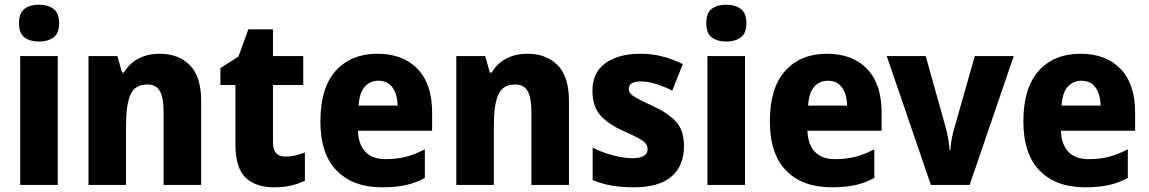

<svg xmlns="http://www.w3.org/2000/svg" viewBox="-20 -788 4894 818"><path d="M146 -768Q184 -768 208 -750Q232 -732 232 -689Q232 -646 208 -628.5Q184 -611 146 -611Q108 -611 84.5 -628.5Q61 -646 61 -689Q61 -733 84.5 -750.5Q108 -768 146 -768ZM226 -549V0H66V-549Z M660 -559Q741 -559 789 -510Q837 -461 837 -359V0H677V-313Q677 -370 661.5 -399Q646 -428 608 -428Q555 -428 536 -385Q517 -342 517 -253V0H357V-549H480L500 -479H508Q532 -519 571 -539Q610 -559 660 -559Z M1196 -121Q1217 -121 1237 -125.5Q1257 -130 1279 -138V-18Q1252 -5 1220 2.5Q1188 10 1146 10Q1070 10 1026.5 -31Q983 -72 983 -174V-426H919V-498L996 -547L1038 -663H1143V-549H1272V-426H1143V-180Q1143 -121 1196 -121Z M1588 -559Q1697 -559 1759 -494.5Q1821 -430 1821 -309V-231H1505Q1507 -173 1536.5 -141.5Q1566 -110 1623 -110Q1670 -110 1709 -120Q1748 -130 1790 -152V-30Q1752 -9 1709 0.5Q1666 10 1607 10Q1485 10 1415 -60.5Q1345 -131 1345 -271Q1345 -414 1410.5 -486.5Q1476 -559 1588 -559ZM1592 -444Q1557 -444 1534 -418.5Q1511 -393 1508 -338H1674Q1673 -386 1652.5 -415Q1632 -444 1592 -444Z M2227 -559Q2308 -559 2356 -510Q2404 -461 2404 -359V0H2244V-313Q2244 -370 2228.5 -399Q2213 -428 2175 -428Q2122 -428 2103 -385Q2084 -342 2084 -253V0H1924V-549H2047L2067 -479H2075Q2099 -519 2138 -539Q2177 -559 2227 -559Z M2894 -165Q2894 -82 2841 -36Q2788 10 2680 10Q2629 10 2587.5 3Q2546 -4 2505 -21V-159Q2546 -138 2592 -126Q2638 -114 2674 -114Q2739 -114 2739 -153Q2739 -165 2731.5 -175.5Q2724 -186 2701.5 -198.5Q2679 -211 2634 -231Q2569 -260 2536.5 -298Q2504 -336 2504 -402Q2504 -479 2559.5 -519Q2615 -559 2708 -559Q2757 -559 2800 -548Q2843 -537 2889 -515L2844 -402Q2810 -419 2775.5 -430Q2741 -441 2711 -441Q2659 -441 2659 -410Q2659 -398 2666.5 -389Q2674 -380 2695.5 -368.5Q2717 -357 2760 -337Q2823 -308 2858.5 -271.5Q2894 -235 2894 -165Z M3074 -768Q3112 -768 3136 -750Q3160 -732 3160 -689Q3160 -646 3136 -628.5Q3112 -611 3074 -611Q3036 -611 3012.5 -628.5Q2989 -646 2989 -689Q2989 -733 3012.5 -750.5Q3036 -768 3074 -768ZM3154 -549V0H2994V-549Z M3503 -559Q3612 -559 3674 -494.5Q3736 -430 3736 -309V-231H3420Q3422 -173 3451.5 -141.5Q3481 -110 3538 -110Q3585 -110 3624 -120Q3663 -130 3705 -152V-30Q3667 -9 3624 0.5Q3581 10 3522 10Q3400 10 3330 -60.5Q3260 -131 3260 -271Q3260 -414 3325.5 -486.5Q3391 -559 3503 -559ZM3507 -444Q3472 -444 3449 -418.5Q3426 -393 3423 -338H3589Q3588 -386 3567.5 -415Q3547 -444 3507 -444Z M3946 0 3758 -549H3924L4009 -245Q4015 -224 4019.5 -198Q4024 -172 4026 -148H4029Q4030 -170 4034.5 -195Q4039 -220 4046 -243L4133 -549H4299L4111 0Z M4583 -559Q4692 -559 4754 -494.5Q4816 -430 4816 -309V-231H4500Q4502 -173 4531.5 -141.5Q4561 -110 4618 -110Q4665 -110 4704 -120Q4743 -130 4785 -152V-30Q4747 -9 4704 0.5Q4661 10 4602 10Q4480 10 4410 -60.5Q4340 -131 4340 -271Q4340 -414 4405.5 -486.5Q4471 -559 4583 -559ZM4587 -444Q4552 -444 4529 -418.5Q4506 -393 4503 -338H4669Q4668 -386 4647.5 -415Q4627 -444 4587 -444Z"/></svg>

Font: Noto Sans Arabic SemCond ExtBd
Style: Regular
Weight: 800
Width: 4
Designer: Monotype Design Team, Nadine Chahine, Nizar Qandah and Khaled Hosny
Foundry: Monotype Imaging Inc.
Version: Version 2.012; ttfautohint (v1.8.4.7-5d5b)